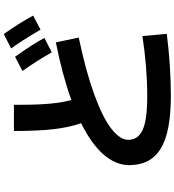

<svg xmlns="http://www.w3.org/2000/svg" viewBox="27 -922 945 1040"><g transform="rotate(-90 500.0 -402.5)"><path d="M835 -855Q891 -777 935 -696L859 -656Q794 -766 757 -815ZM824 -104 836 28Q657 50 501 50Q305 50 215 -4.5Q125 -59 125 -176Q125 -248 182 -314Q239 -380 352 -436Q330 -499 320 -583Q310 -667 310 -800H452V-758Q452 -576 478 -489Q610 -537 790 -573L816 -449Q631 -410 506.5 -364.5Q382 -319 322 -272Q262 -225 262 -181Q262 -128 315.5 -103Q369 -78 497 -78Q654 -78 824 -104ZM736 -595Q691 -675 635 -754L712 -794Q780 -699 814 -635Z"/></g></svg>

Font: IBM Plex Sans JP
Style: Bold
Weight: 700
Designer: Mike Abbink; Paul van der Laan; Pieter van Rosmalen; Wujin Sim; Yejin Wi; Jinhee Kim; Boomi Park; Yona Kim; Kichan Ma
Foundry: Sandoll Inc.
Version: Version 1.001